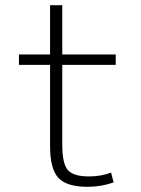

<svg xmlns="http://www.w3.org/2000/svg" viewBox="-20 -710 544 740"><path d="M220 -690V-500H426V-460H220V-153Q220 -78 242 -54Q264 -30 323 -30Q370 -30 408 -45L418 -7Q370 10 318 10Q237 10 205 -24.5Q173 -59 173 -147V-460H53V-500H173V-690Z"/></svg>

Font: Mplus 1p Light
Style: Regular
Weight: 300
Version: Version 1.061